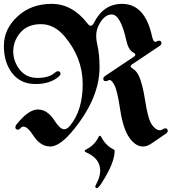

<svg xmlns="http://www.w3.org/2000/svg" viewBox="-52 -738 888 980"><path d="M0 0ZM387.7 24.9Q431.2 2.9 450.2 -37.6Q453.6 -44.9 458 -44.9Q462.4 -44.9 465.8 -37.6Q486.8 4.4 528.3 24.9Q533.2 27.3 533.2 31.2Q533.2 93.8 465.8 197.8Q450.2 222.2 441.4 222.2Q434.6 222.2 434.6 214.4Q434.6 210.4 437.5 205.1Q459.5 165 459.5 133.8Q459.5 70.3 387.7 39.6Q380.4 36.6 380.4 32.5Q380.4 28.3 387.7 24.9ZM395 -617.7Q403.3 -606.4 411.6 -606.4Q419.9 -606.4 427.2 -621.1Q476.1 -718.3 570.8 -718.3Q688.5 -718.3 724.1 -551.8Q730 -524.4 741.2 -524.4Q744.6 -524.4 749 -527.3Q753.4 -530.3 759.8 -530.3Q772 -530.3 772 -517.6Q772 -509.8 761.7 -502.9L621.1 -408.7Q614.7 -404.3 614.7 -398.9Q614.7 -394 625.5 -387.7Q643.1 -377 654.3 -355.5Q675.3 -314.5 689.2 -222.4Q703.1 -130.4 723.1 -101.8Q743.2 -73.2 764.2 -73.2Q772 -73.2 779.1 -78.1Q786.1 -83 792 -83Q804.2 -83 804.2 -69.3Q804.2 -62.5 795.9 -56.6L721.7 -5.9Q698.7 9.8 678.2 9.8Q639.6 9.8 607.9 -35.6Q576.2 -81.1 561.5 -178Q546.9 -274.9 532.7 -302.2Q518.6 -329.6 507.8 -329.6Q502.9 -329.6 498.5 -326.7Q494.1 -323.7 487.8 -323.7Q475.1 -323.7 475.1 -336.4Q475.1 -343.8 485.8 -351.1L630.4 -447.8Q638.7 -453.1 638.7 -458.7Q638.7 -464.4 628.4 -469.7Q603.5 -482.9 592.8 -531.2Q563.5 -664.1 518.1 -664.1Q479.5 -664.1 451.7 -608.9Q439 -584.5 439 -553.7Q439 -534.7 443.8 -514.2Q456.1 -462.9 456.1 -394Q456.1 -241.2 327.1 -80.1Q255.4 9.8 204.6 9.8Q153.8 9.8 116.2 -48.8Q88.4 -91.8 67.9 -91.8Q59.1 -91.8 52.7 -84Q46.4 -76.2 39.6 -76.2Q26.4 -76.2 26.4 -88.9Q26.4 -95.2 31.7 -102.1Q92.8 -179.2 141.6 -179.2Q190.4 -179.2 227.5 -120.6Q254.9 -78.1 275.4 -78.1Q290 -78.1 305.2 -96.2Q370.1 -174.3 370.1 -308.6Q370.1 -442.9 277.8 -552.2Q225.1 -614.7 157 -614.7Q88.9 -614.7 52.2 -571.8Q15.6 -528.8 15.6 -476.6Q15.6 -424.3 48.8 -382.3Q82 -340.3 140.1 -340.3Q198.2 -340.3 228.5 -367.2Q236.8 -374.5 243.2 -374.5Q256.8 -374.5 256.8 -361.3Q256.8 -355 248.5 -347.7Q204.6 -309.1 129.2 -309.1Q53.7 -309.1 10.7 -363.8Q-32.2 -418.5 -32.2 -503.9Q-32.2 -589.4 37.1 -653.8Q106.4 -718.3 211.9 -718.3Q317.4 -718.3 395 -617.7Z"/></svg>

Font: UnifrakturMaguntia21
Style: Book
Weight: 400
Designer: j. 'mach' wust, Gerrit Ansmann, Georg Duffner, based on a font by Peter Wiegel, original typeface by Carl Albert Fahrenw
Version: Version 2017-03-19